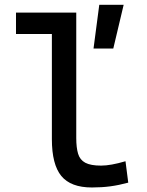

<svg xmlns="http://www.w3.org/2000/svg" viewBox="-20 -786 626 815"><path d="M377 -580.1 401.4 -765.6H504.9L460.9 -580.1ZM370.1 9.8Q280.3 9.8 240.2 -39.1Q200.2 -87.9 200.2 -195.3V-732.4H303.7V-200.2Q303.7 -159.2 311.5 -133.3Q319.3 -107.4 342 -95.2Q364.7 -83 409.2 -83Q449.7 -83 512.7 -101.6L524.4 -10.7Q484.9 0 448.5 4.9Q412.1 9.8 370.1 9.8ZM47.9 -641.6V-732.4H209V-641.6Z"/></svg>

Font: Cascadia Code
Style: Regular
Weight: 400
Designer: Aaron Bell
Foundry: Saja Typeworks
Version: Version 2404.023